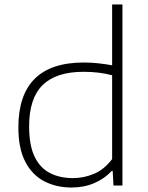

<svg xmlns="http://www.w3.org/2000/svg" viewBox="-20 -828 662 857"><path d="M300 9Q231 9 177.2 -19Q123.5 -47 92.8 -106.2Q62 -165.5 62 -259Q62 -549 354 -549Q388.5 -549 421.2 -545.2Q454 -541.5 480.5 -536.5V-808H526.5V0H486.5L483 -65H478.5Q447 -30.5 401 -10.8Q355 9 300 9ZM306 -33Q354 -33 399.8 -52.2Q445.5 -71.5 480.5 -118V-492Q424 -507.5 353 -507.5Q230.5 -507.5 170.2 -448.2Q110 -389 110 -264Q110 -180 134.2 -129.2Q158.5 -78.5 202.5 -55.8Q246.5 -33 306 -33Z"/></svg>

Font: Encode Sans Exp XLt
Style: Regular
Weight: 200
Width: 7
Designer: Multiple Designers
Foundry: Impallari Type
Version: Version 3.002; ttfautohint (v1.8.3) -l 8 -r 50 -G 200 -x 14 